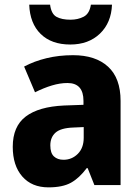

<svg xmlns="http://www.w3.org/2000/svg" viewBox="-20 -798 603 828"><path d="M295 -560Q392 -560 446 -510.5Q500 -461 500 -363V0H387L358 -73H354Q322 -30 286 -10Q250 10 189 10Q117 10 76 -37Q35 -84 35 -165Q35 -253 91 -295.5Q147 -338 256 -343L340 -346V-363Q340 -440 271 -440Q239 -440 204 -429.5Q169 -419 131 -400L84 -511Q127 -534 180.5 -547Q234 -560 295 -560ZM296 -248Q242 -246 219.5 -226Q197 -206 197 -171Q197 -138 212.5 -123.5Q228 -109 254 -109Q290 -109 315.5 -134.5Q341 -160 341 -204V-250ZM463 -778Q460 -700 411 -653Q362 -606 283 -606Q202 -606 155.5 -651.5Q109 -697 106 -778H196Q201 -738 223.5 -725.5Q246 -713 284 -713Q316 -713 341 -726Q366 -739 372 -778Z"/></svg>

Font: Noto Sans Arabic SemCond ExtBd
Style: Regular
Weight: 800
Width: 4
Designer: Monotype Design Team, Nadine Chahine, Nizar Qandah and Khaled Hosny
Foundry: Monotype Imaging Inc.
Version: Version 2.012; ttfautohint (v1.8.4.7-5d5b)